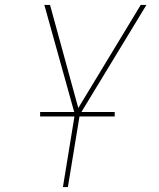

<svg xmlns="http://www.w3.org/2000/svg" viewBox="-20 -755 640 775"><path d="M234 0 282 -294 159 -735H182L296 -319L548 -735H571L302 -292L254 0ZM142 -285V-303H443V-285Z"/></svg>

Font: Iosevka Thin Extended Oblique
Style: Regular
Weight: 100
Width: 7
Italic angle: -9°
Monospace: yes
Designer: Belleve Invis
Foundry: Belleve Invis
Version: Version 32.5.0; ttfautohint (v1.8.4)